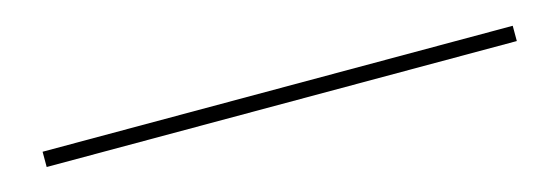

<svg xmlns="http://www.w3.org/2000/svg" viewBox="-16 -72 707 243"><g transform="rotate(-15 338.0 50.0)"><path d="M30 60V40H646V60Z"/></g></svg>

Font: Big Shoulders Text SC Thin
Style: Regular
Weight: 100
Designer: Patric King
Foundry: XO Type Co
Version: Version 2.002